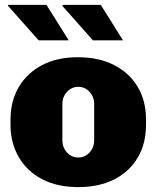

<svg xmlns="http://www.w3.org/2000/svg" viewBox="-20 -755 640 785"><path d="M300 10Q214 10 152 -22.5Q90 -55 56.5 -113Q23 -171 23 -245V-266Q23 -342 57 -399.5Q91 -457 152.5 -489Q214 -521 298 -521Q385 -521 447.5 -488.5Q510 -456 543.5 -399Q577 -342 577 -266V-245Q577 -168 543 -110.5Q509 -53 447 -21.5Q385 10 300 10ZM300 -111Q327 -111 346 -131.5Q365 -152 365 -181V-330Q365 -359 346 -379.5Q327 -400 300 -400Q273 -400 254 -379.5Q235 -359 235 -330V-181Q235 -152 254 -131.5Q273 -111 300 -111ZM360 -590 234 -732 241 -735H392L483 -590ZM138 -590 12 -732 14 -735H170L261 -590Z"/></svg>

Font: Chivo Mono Black
Style: Regular
Weight: 900
Designer: Hector Gatti
Foundry: Omnibus-Type
Version: Version 1.008